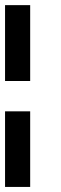

<svg xmlns="http://www.w3.org/2000/svg" viewBox="-20 -741 240 761"><path d="M0 -720.7Q33.2 -720.7 99.6 -720.7Q99.6 -620.1 99.6 -419.9Q66.4 -419.9 0 -419.9Q0 -520.5 0 -720.7ZM0 0Q0 -99.6 0 -299.8Q33.2 -299.8 99.6 -299.8Q99.6 -200.2 99.6 0Q66.4 0 0 0Z"/></svg>

Font: Encounter VC
Style: Regular
Weight: 400
Designer: Silver Alicorn
Version: Version 1.0